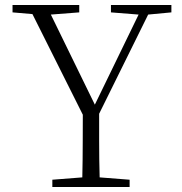

<svg xmlns="http://www.w3.org/2000/svg" viewBox="-20 -743 722 763"><path d="M420.9 -693.8V-723.1H661.1V-693.8L568.8 -685.1L374 -291Q374 -228.5 374 -185.8Q374 -143.1 374.5 -109.1Q375 -75.2 376 -38.1L495.1 -28.8V0H188V-28.8L307.1 -38.1Q308.1 -74.2 308.3 -107.9Q308.6 -141.6 308.8 -183.8Q309.1 -226.1 309.1 -287.1L108.9 -687L29.8 -693.8V-723.1H294.9V-693.8L182.1 -685.1L356.9 -327.1L530.8 -685.1Z"/></svg>

Font: Source Han Serif TW ExtraLight
Style: Regular
Weight: 250
Designer: Ryoko NISHIZUKA Ë•øÂ°öÊ∂ºÂ≠ê (kana & ideographs); Frank Grie√ühammer (Latin, Greek & Cyrillic); Wenlong ZHANG Âº†ÊñáÈæô 
Foundry: Adobe
Version: Version 2.003;hotconv 1.1.1;makeotfexe 2.6.0